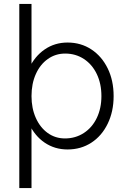

<svg xmlns="http://www.w3.org/2000/svg" viewBox="-20 -747 644 975"><path d="M78 -727H140V208H78ZM99 -259Q99 -338 127.5 -399.5Q156 -461 207 -496Q258 -531 323 -531Q391 -531 444 -496Q497 -461 527 -399.5Q557 -338 557 -259Q557 -181 527 -119Q497 -57 444 -22.5Q391 12 323 12Q258 12 207 -22.5Q156 -57 127.5 -119Q99 -181 99 -259ZM495 -259Q495 -322 471.5 -371Q448 -420 406 -447.5Q364 -475 311 -475Q262 -475 223 -447.5Q184 -420 162 -371Q140 -322 140 -259Q140 -197 162 -148Q184 -99 222.5 -71.5Q261 -44 310 -44Q363 -44 405.5 -71.5Q448 -99 471.5 -148Q495 -197 495 -259Z"/></svg>

Font: 寒蝉端黑体 Light
Style: Regular
Weight: 300
Designer: ChillDuanSans {Warren2060}; 
Source Han Sans {Ryoko NISHIZUKA 西塚涼子 (kana, bopomofo & ideographs); Paul D. Hunt (Latin, G
Foundry: ChillType&Adobe
Version: Version 1.300;Glyphs 3.3 (3306)